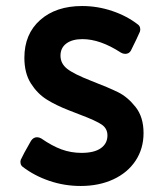

<svg xmlns="http://www.w3.org/2000/svg" viewBox="-20 -605 540 638"><path d="M55 -51Q50 -55 48.5 -61.5Q47 -68 49 -74Q56 -90 83 -137Q91 -149 103 -149Q110 -149 117 -145Q153 -120 184.5 -108.5Q216 -97 251 -97Q293 -97 315 -112.5Q337 -128 337 -155Q337 -178 318 -191Q299 -204 246 -224L210 -238Q166 -255 135 -274.5Q104 -294 82.5 -328Q61 -362 61 -413Q61 -492 113.5 -538.5Q166 -585 253 -585Q304 -585 353 -568.5Q402 -552 439 -523Q444 -519 445.5 -512.5Q447 -506 445 -500Q436 -479 415 -437Q409 -426 396 -426Q389 -426 382 -430Q313 -475 254 -475Q220 -475 200.5 -460.5Q181 -446 181 -420Q181 -394 203 -376.5Q225 -359 284 -336Q341 -314 372.5 -298.5Q404 -283 430.5 -249.5Q457 -216 457 -163Q457 -111 430.5 -71Q404 -31 356.5 -9Q309 13 248 13Q194 13 144 -4Q94 -21 55 -51Z"/></svg>

Font: Miriam Libre
Style: Bold
Weight: 700
Designer: Michal Sahar
Foundry: Hagilda
Version: Version 1.001